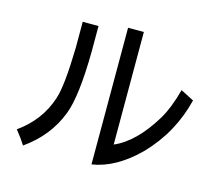

<svg xmlns="http://www.w3.org/2000/svg" viewBox="-109 -917 1218 1067"><g transform="rotate(15 500.0 -383.0)"><path d="M501 -776.4H591.8V-128.9Q709 -178.7 807.6 -340.8Q849.6 -411.1 877.9 -518.6L954.1 -479.5Q906.2 -284.2 765.6 -138.7Q636.7 -10.7 501 9.8ZM49.8 -71.3Q172.9 -158.2 217.8 -294.9Q244.1 -371.1 249 -594.7V-743.2H339.8V-594.7Q336.9 -337.9 295.9 -231.4Q241.2 -87.9 106.4 6.8Q84 -29.3 49.8 -71.3Z"/></g></svg>

Font: MotoyaLCedar
Style: W3 mono
Weight: 400
Version: Version 1.01